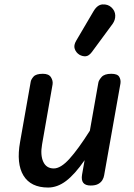

<svg xmlns="http://www.w3.org/2000/svg" viewBox="-20 -831 602 860"><path d="M195.5 9Q118 9 85.2 -44.5Q52.5 -98 70 -195.5L117.5 -464.5Q119 -475 130.2 -487.8Q141.5 -500.5 172 -500.5Q198.5 -500.5 208.2 -485Q218 -469.5 215.5 -453L168.5 -184.5Q160 -136.5 173.8 -106.5Q187.5 -76.5 221 -76.5Q252 -76.5 291 -119.5Q330 -162.5 382.5 -245.5L420.5 -460.5Q422 -471 434.8 -485.8Q447.5 -500.5 478.5 -500.5Q506 -500.5 514 -487Q522 -473.5 519.5 -457L446.5 -46Q445 -35.5 438.8 -24.8Q432.5 -14 420 -7Q407.5 0 386 0Q362.5 0 353 -12.2Q343.5 -24.5 347.5 -48.5L359 -113.5Q315 -50 276 -20.5Q237 9 195.5 9ZM335.5 -586Q320.5 -595.5 314.8 -611.8Q309 -628 321.5 -649L398.5 -780Q416 -810 439.5 -811.2Q463 -812.5 478.5 -798.5Q495.5 -783 496.2 -762.2Q497 -741.5 484 -723.5L391.5 -598Q378 -580 363.8 -579Q349.5 -578 335.5 -586Z"/></svg>

Font: Edu AU VIC WA NT Pre Medium
Style: Regular
Weight: 500
Designer: Tina and Corey Anderson, Eben Sorkin, Mirko Velimirovic
Foundry: Google for Education
Version: Version 1.001